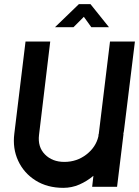

<svg xmlns="http://www.w3.org/2000/svg" viewBox="-20 -900 670 925"><path d="M455 -254H456V-256L510 -700H630L577 -269Q576 -261 574 -254H575L544 0H424L430 -53Q399 -27 362.5 -11Q326 5 285 5Q208 5 151.5 -30.5Q95 -66 67.5 -125.5Q40 -185 49 -256L103 -700H222L168 -250Q161 -192 196.5 -156Q232 -120 290 -120Q350 -120 396 -155.5Q442 -191 454 -243ZM245 -769 360 -880H416L505 -769H420L384 -819L334 -769Z"/></svg>

Font: Kulim Park
Style: Bold Italic
Weight: 700
Italic angle: -8°
Designer: Noponies / Dale Sattler
Foundry: Noponies
Version: Version 1.000; ttfautohint (v1.8.3)